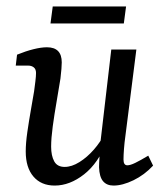

<svg xmlns="http://www.w3.org/2000/svg" viewBox="-20 -570 513 597"><path d="M150 7Q108 7 84 -21Q60 -49 60 -99Q60 -125 65 -159.5Q70 -194 76 -228Q82 -262 86 -286Q88 -301 90 -317Q92 -333 92 -343Q92 -355 85 -360.5Q78 -366 68 -366H29L33 -400Q60 -411 84 -417Q108 -423 126 -423Q172 -423 172 -376Q172 -368 171 -355.5Q170 -343 168 -326Q163 -294 156 -254Q149 -214 144 -177Q139 -140 139 -114Q139 -86 148.5 -68.5Q158 -51 181 -51Q203 -51 227 -66Q251 -81 272 -105Q293 -129 306 -156L312 -130Q286 -63 241.5 -28Q197 7 150 7ZM333 7Q312 7 300.5 -6.5Q289 -20 288 -50Q288 -62 289.5 -84.5Q291 -107 292 -125L326 -416H404L370 -148Q367 -127 365.5 -107Q364 -87 364 -74Q364 -56 376 -56Q385 -56 400.5 -63.5Q416 -71 441 -86L456 -55Q429 -26 395 -9.5Q361 7 333 7ZM144 -550H372L365 -497H137Z"/></svg>

Font: Rasa
Style: Italic
Weight: 400
Italic angle: -7.10001°
Designer: Anna Giedrys (Yrsa+Rasa design), David Brezina (Yrsa art-direction, Rasa art-direction, design)
Foundry: Rosetta Type Foundry
Version: Version 2.004